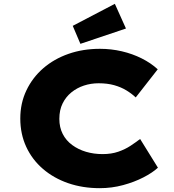

<svg xmlns="http://www.w3.org/2000/svg" viewBox="-20 -973 910 1003"><path d="M501 10Q412 10 336.5 -16Q261 -42 204.5 -90.5Q148 -139 117 -206Q86 -273 86 -354Q86 -434 118 -501Q150 -568 206 -616.5Q262 -665 337.5 -691.5Q413 -718 502 -718Q561 -718 616.5 -705Q672 -692 720 -668Q768 -644 804 -611L689 -464Q668 -484 640 -501Q612 -518 576.5 -528Q541 -538 495 -538Q455 -538 418.5 -526Q382 -514 353 -490.5Q324 -467 307 -432.5Q290 -398 290 -352Q290 -308 307.5 -273.5Q325 -239 357 -215.5Q389 -192 429.5 -180Q470 -168 516 -168Q562 -168 598 -180.5Q634 -193 662 -211.5Q690 -230 712 -247L805 -97Q777 -71 729.5 -46.5Q682 -22 623 -6Q564 10 501 10ZM400 -744 360 -838 580 -953 638 -824Z"/></svg>

Font: Lexend Giga ExtraBold
Style: Regular
Weight: 800
Designer: Bonnie Shaver-Troup, Thomas Jockin
Foundry: Lexend
Version: Version 1.007